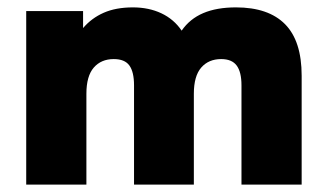

<svg xmlns="http://www.w3.org/2000/svg" viewBox="-20 -500 888 520"><path d="M51 0V-470H205V-424Q228 -451 261 -465.5Q294 -480 340 -480Q383 -480 417 -464Q451 -448 472 -417Q494 -449 530.5 -464.5Q567 -480 619 -480Q707 -480 752 -434.5Q797 -389 797 -295V0H634V-269Q634 -305 621 -322.5Q608 -340 579 -340Q545 -340 525 -317Q505 -294 505 -246V0H343V-269Q343 -305 330.5 -322.5Q318 -340 288 -340Q254 -340 234 -317Q214 -294 214 -246V0Z"/></svg>

Font: Gantari ExtraBold
Style: Regular
Weight: 800
Version: Version 1.000